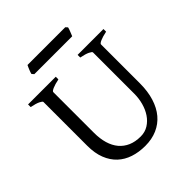

<svg xmlns="http://www.w3.org/2000/svg" viewBox="-211 -918 1077 1077"><g transform="rotate(-45 327.0 -379.5)"><path d="M622.6 -594.2Q589.4 -587.4 570.6 -579.1Q551.8 -570.8 551.8 -564V-255.9Q551.8 -191.9 536.1 -141.6Q520.5 -91.3 491.2 -56.6Q461.9 -22 419.9 -3.7Q377.9 14.6 325.2 14.6Q274.9 14.6 232.7 0.7Q190.4 -13.2 159.9 -41.7Q129.4 -70.3 112.3 -113.8Q95.2 -157.2 95.2 -216.8V-564Q95.2 -569.8 77.4 -578.6Q59.6 -587.4 24.4 -594.2V-615.2H244.1V-594.2Q210.9 -587.4 192.1 -579.1Q173.3 -570.8 173.3 -564V-241.2Q173.3 -194.3 184.3 -157.2Q195.3 -120.1 217 -94.2Q238.8 -68.4 270.5 -54.7Q302.2 -41 344.2 -41Q378.9 -41 405.8 -57.9Q432.6 -74.7 450.9 -102.1Q469.2 -129.4 478.8 -164.6Q488.3 -199.7 488.3 -235.8V-564Q488.3 -569.8 470.5 -578.6Q452.6 -587.4 417.5 -594.2V-615.2H622.6ZM488.8 -762.2Q487.8 -756.8 485.4 -749.8Q482.9 -742.7 480 -735.6Q477.1 -728.5 474.4 -721.7Q471.7 -714.8 469.7 -710.4H169.4L158.7 -722.7Q159.7 -728 162.1 -734.9Q164.6 -741.7 167.5 -748.8Q170.4 -755.9 173.3 -762.5Q176.3 -769 178.7 -773.9H478Z"/></g></svg>

Font: Akkhara
Style: Regular
Weight: 400
Designer: J. Victor Gaultney
Version: Version 1.00 June 13, 2006, initial release